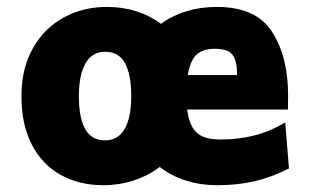

<svg xmlns="http://www.w3.org/2000/svg" viewBox="-20 -528 908 560"><path d="M612.8 12.2Q565.4 12.2 522.7 -1.2Q480 -14.6 445.8 -41Q411.6 -15.1 369.4 -1.5Q327.1 12.2 281.7 12.2Q210.9 12.2 156.7 -18.1Q102.5 -48.3 72.5 -106.9Q42.5 -165.5 42.5 -247.6Q42.5 -328.6 76.2 -387.7Q109.9 -446.8 166.5 -477.3Q223.1 -507.8 291.5 -507.8Q382.8 -507.8 449.7 -458.5Q481.9 -482.4 523.2 -495.1Q564.5 -507.8 612.8 -507.8Q726.6 -507.8 773.4 -435.3Q820.3 -362.8 820.3 -249.5Q820.3 -217.8 819.8 -208.5H525.9Q530.3 -175.8 541.3 -156.7Q552.2 -137.7 572.3 -129.4Q592.3 -121.1 625 -121.1Q675.3 -121.1 721.4 -132.8Q767.6 -144.5 812 -170.9L822.8 -36.6Q770.5 -10.3 720.9 1Q671.4 12.2 612.8 12.2ZM286.6 -118.7Q324.7 -118.7 343.8 -152.3Q362.8 -186 362.8 -247.6Q362.8 -310.1 344.7 -343.5Q326.7 -377 286.6 -377Q248.5 -377 229.2 -343Q210 -309.1 210 -247.6Q210 -185.1 228.3 -151.9Q246.6 -118.7 286.6 -118.7ZM606.4 -385.7Q571.3 -385.7 553 -368.4Q534.7 -351.1 527.8 -309.1H671.4Q671.4 -338.4 665.3 -355Q659.2 -371.6 645.3 -378.7Q631.3 -385.7 606.4 -385.7Z"/></svg>

Font: Lesson One Extra
Style: Regular
Weight: 800
Designer: But Ko, Victor Gaultney, Annie Olsen, Julie Remington, Don Collingsworth, Eric Hays, Becca Hirsbrunner
Version: Version 1.100